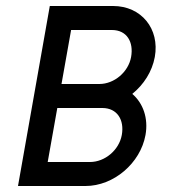

<svg xmlns="http://www.w3.org/2000/svg" viewBox="-20 -620 569 640"><path d="M171 -260H321C371 -260 395 -220 386 -170C377 -120 330 -80 280 -80H139ZM217 -520H353C403 -520 426 -480 417 -430C408 -380 361 -340 311 -340H185ZM265 0C359 0 448 -76 465 -170C475 -226 457 -276 421 -307C459 -338 487 -381 496 -430C513 -524 451 -600 357 -600H146L40 0Z"/></svg>

Font: Gauge
Style: Italic
Weight: 400
Italic angle: -80°
Designer: Daniel Pimley
Foundry: Daniel Pimley
Version: Version 1.000;PS 001.001;hotconv 1.0.56